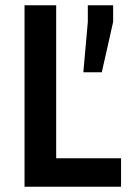

<svg xmlns="http://www.w3.org/2000/svg" viewBox="-20 -708 500 728"><path d="M73 0V-688H193V-108H439V0ZM296 -434 313 -625V-688H409V-625L366 -434Z"/></svg>

Font: Saira Semi Condensed Medium
Style: Regular
Weight: 500
Width: 4
Designer: Hector Gatti with collaboration of the Omnibus-Type team
Foundry: Omnibus-Type
Version: Version 1.001; ttfautohint (v1.8)